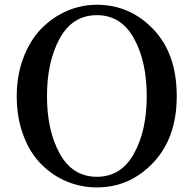

<svg xmlns="http://www.w3.org/2000/svg" viewBox="-20 -775 818 812"><path d="M178.7 -368.2Q178.7 -222.7 232.9 -125Q287.1 -27.3 389.6 -27.3Q492.2 -27.3 546.4 -125Q600.6 -222.7 600.6 -368.2Q600.6 -514.6 546.4 -612.8Q492.2 -710.9 389.6 -710.9Q287.1 -710.9 232.9 -612.8Q178.7 -514.6 178.7 -368.2ZM389.6 -754.9Q529.3 -754.9 628.4 -651.4Q727.5 -547.9 727.5 -368.2Q727.5 -192.4 628.4 -87.4Q529.3 17.6 389.6 17.6Q322.3 17.6 261.7 -7.8Q201.2 -33.2 153.8 -81.1Q106.4 -128.9 78.6 -203.1Q50.8 -277.3 50.8 -368.2Q50.8 -457 79.1 -531.2Q107.4 -605.5 154.8 -653.8Q202.1 -702.1 262.7 -728.5Q323.2 -754.9 389.6 -754.9Z"/></svg>

Font: Bpmf Zihi Serif SemiBold
Style: SemiBold
Weight: 600
Foundry: But Ko
Version: Version 1.320